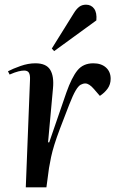

<svg xmlns="http://www.w3.org/2000/svg" viewBox="-20 -799 523 819"><path d="M108 -459Q109 -479 103.5 -488.5Q98 -498 83 -498Q73 -498 58.5 -494.5Q44 -491 21 -481L14 -495Q35 -506 67.5 -517.5Q100 -529 131 -529Q177 -529 194 -501.5Q211 -474 206 -422L185 -192H190L263 -404Q286 -469 310.5 -499Q335 -529 378 -529Q412 -529 432 -511Q452 -493 452 -463Q452 -439 439 -421Q426 -403 406 -390L380 -420Q360 -443 344 -443Q334 -443 324 -437.5Q314 -432 302.5 -412.5Q291 -393 275 -352Q252 -293 236.5 -252Q221 -211 212 -182Q203 -153 198 -129.5Q193 -106 189 -82L178 0H90ZM295 -743Q306 -761 318 -770Q330 -779 347 -779Q369 -779 381.5 -762Q394 -745 391 -712L211 -581L201 -592Z"/></svg>

Font: Literata 72pt Medium
Style: Italic
Weight: 500
Italic angle: -2°
Designer: Latin by Veronika Burian and Jose Scaglione. Greek by Irene Vlachou. Cyrillic by Vera Evstafieva
Foundry: TypeTogether
Version: Version 3.002